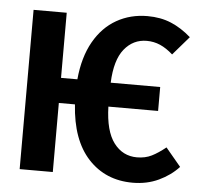

<svg xmlns="http://www.w3.org/2000/svg" viewBox="-52 -761 864 831"><g transform="rotate(5 380.0 -346.0)"><path d="M753 -70Q718 -32 667 -8Q616 16 554 16Q436 16 361 -65Q286 -146 276 -300H206V0H62V-692H206V-409H277Q286 -506 324 -573Q362 -640 422 -674Q482 -708 556 -708Q613 -708 658.5 -689Q704 -670 746 -633L676 -552Q648 -577 620.5 -589Q593 -601 562 -601Q503 -601 464.5 -553.5Q426 -506 422 -407H637V-303H421Q424 -197 462.5 -146Q501 -95 563 -95Q599 -95 627 -109Q655 -123 687 -149Z"/></g></svg>

Font: Fira Sans Condensed SemiBold
Style: Regular
Weight: 600
Width: 3
Designer: bBox Type GmbH & Carrois Corporate GbR & Edenspiekermann AG
Foundry: bBox Type GmbH & Carrois Corporate GbR & Edenspiekermann AG
Version: Version 4.301